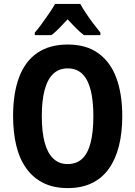

<svg xmlns="http://www.w3.org/2000/svg" viewBox="-20 -953 693 983"><path d="M606 -358Q606 -274 589 -206Q572 -138 537.5 -89.5Q503 -41 450.5 -15.5Q398 10 327 10Q255 10 202.5 -16Q150 -42 115 -90.5Q80 -139 63.5 -207Q47 -275 47 -359Q47 -476 78 -558Q109 -640 171.5 -682.5Q234 -725 327 -725Q422 -725 484 -680Q546 -635 576 -553Q606 -471 606 -358ZM194 -358Q194 -278 208.5 -224Q223 -170 252.5 -141.5Q282 -113 326 -113Q372 -113 401 -140.5Q430 -168 444 -222.5Q458 -277 458 -358Q458 -479 426 -541Q394 -603 327 -603Q282 -603 252.5 -575Q223 -547 208.5 -492.5Q194 -438 194 -358ZM391 -933Q403 -911 420 -885.5Q437 -860 456.5 -834Q476 -808 494 -786V-773H410Q390 -788 369.5 -808.5Q349 -829 326 -854Q303 -829 282.5 -808Q262 -787 243 -773H158V-786Q175 -805 194.5 -832Q214 -859 232.5 -886Q251 -913 262 -933Z"/></svg>

Font: Noto Sans Khmer Condensed
Style: Bold
Weight: 700
Width: 3
Designer: Danh Hong and the Monotype Design Team
Foundry: Monotype Imaging Inc.
Version: Version 2.004